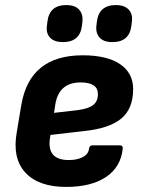

<svg xmlns="http://www.w3.org/2000/svg" viewBox="-20 -725 563 757"><path d="M241 12Q132 12 80 -44.5Q28 -101 46 -203L64 -311Q97 -507 306 -507Q402 -507 453.5 -472Q505 -437 505 -374Q505 -296 457.5 -257Q410 -218 309 -208L179 -193L177 -180Q164 -94 251 -94Q285 -94 307 -106Q329 -118 331 -139Q333 -152 345 -152H452Q465 -152 464 -140Q457 -67 398.5 -27.5Q340 12 241 12ZM193 -280 288 -291Q330 -297 348 -311.5Q366 -326 366 -354Q366 -400 298 -400Q212 -400 198 -313ZM423 -559Q389 -559 373 -576.5Q357 -594 360 -623L362 -640Q370 -705 437 -705Q471 -705 487.5 -687Q504 -669 500 -640L498 -623Q490 -559 423 -559ZM228 -559Q194 -559 177.5 -576.5Q161 -594 165 -623L167 -640Q175 -705 241 -705Q276 -705 292 -687Q308 -669 305 -640L303 -623Q295 -559 228 -559Z"/></svg>

Font: Sofia Sans ExtraBold
Style: Italic
Weight: 800
Italic angle: -9°
Designer: Botio Nikoltchev, Ani Petrova
Foundry: lettersoup
Version: Version 4.100; ttfautohint (v1.8.4.7-5d5b)